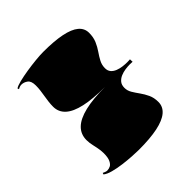

<svg xmlns="http://www.w3.org/2000/svg" viewBox="-241 -1013 1346 1346"><g transform="rotate(-45 431.5 -340.0)"><path d="M388 -820Q497 -820 568.5 -805.5Q640 -791 675.5 -761.5Q711 -732 711 -687Q711 -643 696.5 -609.5Q682 -576 662.5 -548Q643 -520 628.5 -492.5Q614 -465 614 -433Q614 -407 628 -391Q642 -375 664 -366.5Q686 -358 710 -355Q734 -352 755 -352L782 -353L783 -328L755 -329Q735 -329 710.5 -325.5Q686 -322 664 -312.5Q642 -303 627.5 -285.5Q613 -268 613 -239Q613 -211 628 -186Q643 -161 662.5 -134Q682 -107 697 -75Q712 -43 712 -1Q712 46 675 77.5Q638 109 564 124.5Q490 140 378 140Q354 140 312 137.5Q270 135 223.5 129Q177 123 138 112.5Q99 102 80 86L84 75Q91 78 96.5 80.5Q102 83 107.5 84.5Q113 86 118 86Q134 86 149.5 78.5Q165 71 176 48Q187 25 187 -19Q187 -34 185 -49Q183 -64 180 -79Q177 -94 173.5 -109Q170 -124 168 -138.5Q166 -153 166 -168Q166 -226 205 -264Q244 -302 323 -321Q402 -340 521 -340Q402 -340 323 -357.5Q244 -375 205 -410.5Q166 -446 166 -499Q166 -523 169 -547Q172 -571 176 -595Q180 -619 183 -642.5Q186 -666 186 -690Q186 -734 164.5 -750Q143 -766 118 -766Q111 -766 102.5 -763.5Q94 -761 84 -755L80 -766Q95 -777 133.5 -786.5Q172 -796 219.5 -803.5Q267 -811 312.5 -815.5Q358 -820 388 -820Z"/></g></svg>

Font: Kalnia Expanded
Style: Bold
Weight: 700
Width: 7
Designer: Frida Medrano
Foundry: Frida Medrano
Version: Version 1.105